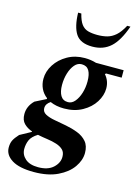

<svg xmlns="http://www.w3.org/2000/svg" viewBox="-155 -783 797 1099"><g transform="rotate(15 243.5 -233.5)"><path d="M230 -156Q183 -156 148 -172Q121 -155 121 -129Q121 -107 142 -95.5Q163 -84 196.5 -78Q230 -72 267 -65Q304 -58 337.5 -45Q371 -32 392 -7.5Q413 17 413 59Q413 102 384 143.5Q355 185 298 212.5Q241 240 157 240Q71 240 27 212.5Q-17 185 -17 141Q-17 116 -8.5 98.5Q0 81 22 57L88 21V18Q59 8 39.5 -11.5Q20 -31 20 -67Q20 -114 57 -150L122 -183V-188Q98 -206 85.5 -232.5Q73 -259 73 -290Q73 -334 99 -374.5Q125 -415 170 -440.5Q215 -466 272 -466Q308 -466 340 -456H504V-412H412L406 -407Q435 -374 435 -329Q435 -288 410 -248Q385 -208 338.5 -182Q292 -156 230 -156ZM243 -197Q266 -197 283.5 -218Q301 -239 311 -271.5Q321 -304 321 -340Q321 -382 307.5 -404.5Q294 -427 264 -427Q240 -427 222.5 -406.5Q205 -386 195 -353.5Q185 -321 185 -284Q185 -244 199 -220.5Q213 -197 243 -197ZM71 126Q71 160 97.5 183.5Q124 207 174 207Q232 207 263 178.5Q294 150 294 114Q294 87 279 72.5Q264 58 239 50Q214 42 184.5 38Q155 34 126 28Q92 49 81.5 73.5Q71 98 71 126ZM295 -540Q224 -540 196.5 -582Q169 -624 167 -707H186Q196 -666 211.5 -645.5Q227 -625 250.5 -618.5Q274 -612 306 -612Q338 -612 364 -619Q390 -626 413 -646Q436 -666 458 -707H477Q446 -618 403 -579Q360 -540 295 -540Z"/></g></svg>

Font: Spectral
Style: Bold Italic
Weight: 700
Italic angle: -10°
Designer: Jean-Baptiste Levee
Foundry: Production Type
Version: Version 2.001